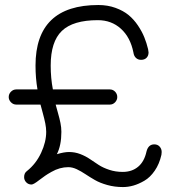

<svg xmlns="http://www.w3.org/2000/svg" viewBox="-20 -737 701 773"><path d="M475.1 16.1Q441.4 16.1 411.9 7.8Q382.3 -0.5 362.1 -12.2Q341.8 -23.9 324.2 -35.6Q306.6 -47.4 289.1 -55.7Q271.5 -64 254.9 -64Q237.8 -64 220.9 -59.3Q204.1 -54.7 187 -44.9Q169.9 -35.2 161.9 -29.5Q153.8 -23.9 138.2 -12.2Q115.2 5.9 106.9 5.9Q94.2 5.9 85.7 -2.9Q77.1 -11.7 77.1 -23.9Q77.1 -40.5 88.9 -48.8Q125 -77.6 145.5 -121.6Q166 -165.5 166 -206.1Q166 -221.7 162.4 -240Q158.7 -258.3 151.9 -283.2Q145 -308.1 143.1 -315.9H45.9Q33.2 -315.9 24.2 -325.2Q15.1 -334.5 15.1 -346.2Q15.1 -358.9 24.2 -367.9Q33.2 -377 45.9 -377H130.9Q123 -422.4 123 -473.1Q123 -716.8 376 -716.8Q413.6 -716.8 445.1 -705.3Q476.6 -693.8 497.8 -676.3Q519 -658.7 535.4 -634.3Q551.8 -609.9 561 -586.9Q570.3 -564 576.2 -539.1Q578.1 -529.3 578.1 -525.9Q578.1 -512.7 570.1 -504.4Q562 -496.1 547.9 -496.1Q535.6 -496.1 527.3 -503.9Q519 -511.7 517.1 -525.9Q504.9 -586.9 466.8 -621.3Q428.7 -655.8 374 -655.8Q273.9 -655.8 229 -612.5Q184.1 -569.3 184.1 -473.1Q184.1 -422.4 192.9 -377H421.9Q434.6 -377 443.4 -367.9Q452.1 -358.9 452.1 -346.2Q452.1 -334.5 443.4 -325.2Q434.6 -315.9 421.9 -315.9H204.1Q206.5 -306.2 213.1 -283.2Q219.7 -260.3 223.4 -241.9Q227.1 -223.6 227.1 -206.1Q227.1 -151.9 209 -116.2Q237.8 -125 257.8 -125Q281.7 -125 303.2 -116.7Q324.7 -108.4 341.8 -96.7Q358.9 -85 377 -73.2Q395 -61.5 420.2 -53.2Q445.3 -44.9 474.1 -44.9Q511.2 -44.9 536.1 -65.7Q561 -86.4 569.8 -127Q577.1 -155.8 601.1 -155.8Q614.7 -155.8 622.8 -146.7Q630.9 -137.7 630.9 -125Q630.9 -118.7 629.9 -113.8Q621.6 -76.7 603 -49.8Q584.5 -22.9 561.5 -9.5Q538.6 3.9 517.3 10Q496.1 16.1 475.1 16.1Z"/></svg>

Font: Comic Neue
Style: Regular
Weight: 400
Designer: Craig Rozynski
Foundry: Craig Rozynski
Version: Version 2.003;hotconv 1.0.109;makeotfexe 2.5.65596